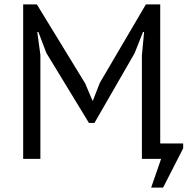

<svg xmlns="http://www.w3.org/2000/svg" viewBox="-20 -720 850 870"><path d="M623 -470 633 -575H628L590 -479L408 -163H383L190 -480L154 -575H149L163 -471V0H85V-700H147L366 -342L399 -264H401L432 -344L641 -700H706V-70H810V-48L719 130H665L710 0H623Z"/></svg>

Font: PTSans
Style: Regular
Weight: 400
Designer: A.Korolkova, O.Umpeleva, V.Yefimov
Foundry: ParaType Ltd
Version: Version 2.003W OFL